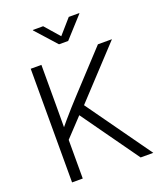

<svg xmlns="http://www.w3.org/2000/svg" viewBox="-167 -1048 973 1155"><g transform="rotate(-20 319.0 -471.0)"><path d="M140.1 -226.1 137.7 -302.2Q164.1 -334.5 189.7 -364.5Q215.3 -394.5 241.5 -423.8Q267.6 -453.1 295.4 -482.9L522 -727.5H611.8L305.2 -397.9L300.3 -396.5ZM91.8 0V-727.5H160.2V-474.6L159.7 -310.5L160.2 -275.4V0ZM530.8 0 258.8 -381.8 302.7 -433.6 611.8 0ZM249.5 -942.4 331.5 -848.6 413.6 -942.4H480.5V-939.5L360.8 -807.6H302.2L183.6 -939.5V-942.4Z"/></g></svg>

Font: Inter 18pt Light
Style: Regular
Weight: 300
Designer: Rasmus Andersson
Foundry: rsms
Version: Version 4.001;git-66647c0bb